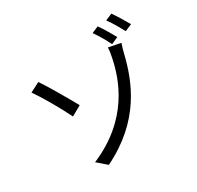

<svg xmlns="http://www.w3.org/2000/svg" viewBox="-186 -1071 1373 1338"><g transform="rotate(-30 500.0 -402.0)"><path d="M249 -14 323 50C655 -112 755 -370 803 -571C806 -584 815 -618 824 -643L726 -662C726 -644 721 -608 715 -582C684 -431 594 -160 249 -14ZM186 -696 108 -656C149 -599 232 -457 275 -367L355 -412C319 -477 231 -631 186 -696ZM738 -825 684 -802C709 -767 744 -709 763 -667L819 -692C799 -730 762 -791 738 -825ZM865 -854 810 -831C837 -796 869 -739 891 -698L947 -722C926 -760 889 -820 865 -854Z"/></g></svg>

Font: Noto Sans HK
Style: Regular
Weight: 400
Designer: Ryoko NISHIZUKA 西塚涼子 (kana, bopomofo & ideographs); Paul D. Hunt (Latin, Greek & Cyrillic); Sandoll Communications 산돌커뮤니
Foundry: Adobe
Version: Version 2.004;hotconv 1.0.118;makeotfexe 2.5.65603